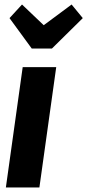

<svg xmlns="http://www.w3.org/2000/svg" viewBox="-20 -827 385 847"><path d="M295.9 -807.1 345.2 -747.1 209 -612.8H120.1L22 -747.1L77.1 -807.1L172.9 -715.8ZM228 -530.8 153.8 0H5.9L80.1 -530.8Z"/></svg>

Font: Fira Sans Compressed
Style: Bold Italic
Weight: 700
Width: 3
Italic angle: -8°
Designer: Carrois Corporate & Edenspiekermann AG
Foundry: Carrois Corporate GbR & Edenspiekermann AG
Version: Version 4.203;PS 004.203;hotconv 1.0.88;makeotf.lib2.5.64775